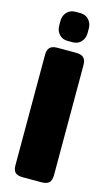

<svg xmlns="http://www.w3.org/2000/svg" viewBox="-133 -927 555 974"><g transform="rotate(15 144.0 -440.0)"><path d="M74 -791V-816Q74 -843 91 -861.5Q108 -880 135 -880H162Q189 -880 206 -861.5Q223 -843 223 -816V-791Q223 -764 206 -745.5Q189 -727 162 -727H135Q108 -727 91 -745.5Q74 -764 74 -791ZM43 -50V-629Q43 -655 55 -667.5Q67 -680 95 -680H192Q221 -680 233 -667.5Q245 -655 245 -629V-50Q245 -24 233 -12Q221 0 192 0H95Q66 0 54.5 -12Q43 -24 43 -50Z"/></g></svg>

Font: Mitr SemiBold
Style: Regular
Weight: 600
Designer: Thanarat Vachiruckul
Foundry: Cadson Demak
Version: Version 1.002